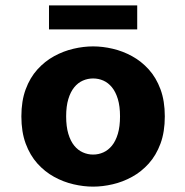

<svg xmlns="http://www.w3.org/2000/svg" viewBox="-20 -685 690 716"><path d="M327.1 11Q291.5 11 254 2.2Q216.4 -6.5 181.8 -25.5Q147.1 -44.5 119.5 -75.2Q91.9 -106 75.8 -149.5Q59.7 -193 59.7 -251Q59.7 -308.5 75.8 -352Q91.9 -395.5 119.5 -426Q147.1 -456.5 181.8 -475.5Q216.4 -494.5 254 -503.2Q291.5 -512 327.1 -512Q362.8 -512 400.3 -503.2Q437.9 -494.5 472.5 -475.5Q507.2 -456.5 534.8 -426Q562.4 -395.5 578.5 -352Q594.6 -308.5 594.6 -251Q594.6 -193 578.5 -149.5Q562.4 -106 534.8 -75.2Q507.2 -44.5 472.5 -25.5Q437.9 -6.5 400.3 2.2Q362.8 11 327.1 11ZM327.1 -108.6Q347.6 -108.6 365.6 -116.8Q383.6 -124.9 397.5 -141.9Q411.4 -158.9 419.5 -186Q427.6 -213.1 427.6 -251Q427.6 -288.7 419.5 -315.6Q411.4 -342.4 397.5 -359.4Q383.6 -376.4 365.6 -384.4Q347.6 -392.4 327.1 -392.4Q307.1 -392.4 288.9 -384.4Q270.6 -376.4 256.8 -359.4Q242.9 -342.4 234.8 -315.6Q226.7 -288.7 226.7 -251Q226.7 -213.1 234.8 -186Q242.9 -158.9 256.8 -141.9Q270.6 -124.9 288.9 -116.8Q307.1 -108.6 327.1 -108.6ZM162.7 -575.4V-664.9H491.7V-575.4Z"/></svg>

Font: Trispace Thin
Style: Regular
Weight: 100
Designer: Tyler Finck
Foundry: Etcetera Type Company
Version: Version 1.210